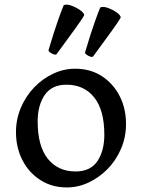

<svg xmlns="http://www.w3.org/2000/svg" viewBox="-20 -811 622 841"><path d="M273 10Q207 10 156.5 -22.5Q106 -55 78 -110Q50 -165 50 -232Q50 -289 71.5 -339.5Q93 -390 129.5 -428Q166 -466 212.5 -488Q259 -510 309 -510Q376 -510 426 -477.5Q476 -445 504 -390.5Q532 -336 532 -268Q532 -210 510 -159Q488 -108 451 -70.5Q414 -33 368 -11.5Q322 10 273 10ZM311 -60Q376 -60 406.5 -105Q437 -150 437 -221Q437 -329 392.5 -384.5Q348 -440 271 -440Q207 -440 176 -395Q145 -350 145 -279Q145 -171 189.5 -115.5Q234 -60 311 -60ZM228 -574Q225 -570 215.5 -573Q206 -576 198.5 -582Q191 -588 193 -593Q216 -671 234.5 -723Q253 -775 259 -788Q270 -794 290.5 -787Q311 -780 329 -768Q347 -756 349 -745Q343 -732 310.5 -687Q278 -642 228 -574ZM388 -564Q385 -560 375.5 -563Q366 -566 358.5 -572Q351 -578 353 -583Q376 -661 394.5 -713Q413 -765 419 -778Q430 -784 450.5 -777Q471 -770 489 -758Q507 -746 509 -735Q503 -722 470.5 -677Q438 -632 388 -564Z"/></svg>

Font: Anvers
Style: Regular
Weight: 400
Designer: Ishtar van Looy
Version: Version 1.000